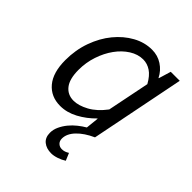

<svg xmlns="http://www.w3.org/2000/svg" viewBox="-199 -613 934 934"><g transform="rotate(45 268.5 -146.0)"><path d="M39 -164Q39 -234 61 -295Q83 -356 120 -401Q157 -446 204 -472Q251 -498 302 -498Q341 -498 372.5 -477.5Q404 -457 421 -423H423L442 -486H504L407 0Q356 23 326.5 54Q297 85 297 118Q297 135 307.5 145Q318 155 333 155Q344 155 352.5 152Q361 149 371 143L387 181Q370 192 349 199Q328 206 311 206Q278 206 257 189Q236 172 236 139Q236 117 246 95.5Q256 74 271.5 55Q287 36 306.5 20.5Q326 5 345 -6L352 -73H350Q314 -36 269.5 -12Q225 12 179 12Q115 12 77 -33Q39 -78 39 -164ZM207 -52Q241 -52 282.5 -74.5Q324 -97 360 -145L404 -363Q383 -401 358 -417.5Q333 -434 305 -434Q269 -434 235 -412.5Q201 -391 175 -355Q149 -319 133.5 -272.5Q118 -226 118 -176Q118 -113 142 -82.5Q166 -52 207 -52Z"/></g></svg>

Font: mr_Source Sans Pro
Style: Italic
Weight: 400
Italic angle: -11°
Designer: Paul D. Hunt
Foundry: Adobe Systems Incorporated
Version: Version 1.036;July 10, 2024;FontCreator 11.5.0.2430 64-bit